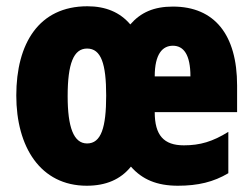

<svg xmlns="http://www.w3.org/2000/svg" viewBox="-20 -583 805 613"><path d="M532 -562C471 -562 429 -543 396 -505C363 -544 317 -563 259 -563C104 -563 32 -444 32 -278C32 -114 109 10 257 10C318 10 365 -10 398 -51C434 -10 481 10 548 10C612 10 662 -2 709 -30V-162C659 -131 619 -119 567 -119C503 -119 474 -151 474 -225H737V-310C737 -472 665 -562 532 -562ZM532 -437C566 -437 588 -409 588 -339H474C474 -411 499 -437 532 -437ZM258 -428C303 -428 319 -379 319 -278C319 -176 303 -125 258 -125C215 -125 196 -177 196 -276C196 -380 215 -428 258 -428Z"/></svg>

Font: Noto Sans Georgian ExtraCondensed Black
Style: Regular
Weight: 900
Width: 2
Designer: Monotype Design Team, Akaki Razmadze
Foundry: Google LLC
Version: Version 2.005